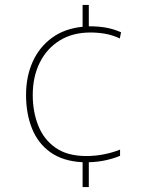

<svg xmlns="http://www.w3.org/2000/svg" viewBox="-20 -744 610 774"><path d="M338 -638Q378 -638 408 -632.5Q438 -627 468 -614L463 -589Q433 -603 403.5 -608Q374 -613 345 -613Q273 -613 221 -581Q169 -549 140.5 -492Q112 -435 112 -361Q112 -293 134.5 -237Q157 -181 204.5 -148Q252 -115 328 -115Q364 -115 399.5 -122Q435 -129 464 -141V-116Q441 -106 408.5 -98.5Q376 -91 338 -90V10H313V-90Q234 -94 183.5 -130Q133 -166 109 -226Q85 -286 85 -361Q85 -436 112 -495.5Q139 -555 190 -592Q241 -629 313 -636V-724H338Z"/></svg>

Font: Noto Sans Oriya Thin
Style: Regular
Weight: 100
Designer: Amélie Bonet and Sol Matas
Foundry: Google LLC
Version: Version 2.006; ttfautohint (v1.8.4.7-5d5b)